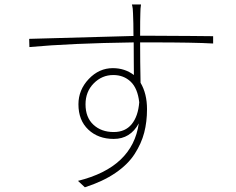

<svg xmlns="http://www.w3.org/2000/svg" viewBox="-20 -795 1040 845"><path d="M480.5 -213.9Q531.2 -213.9 559.6 -248.5Q587.9 -283.2 592.8 -344.7Q585.9 -406.2 555.2 -435.5Q524.4 -464.8 478.5 -464.8Q428.7 -464.8 392.6 -428.2Q356.4 -391.6 356.4 -335.9Q356.4 -278.3 391.1 -246.1Q425.8 -213.9 480.5 -213.9ZM596.7 -637.7H644.5Q726.6 -637.7 818.8 -636.7Q911.1 -635.7 918 -635.7V-603.5Q835 -608.4 646.5 -608.4H596.7Q596.7 -522.5 598.6 -430.7Q627 -382.8 627 -314.5Q627 -258.8 614.7 -211.4Q602.5 -164.1 572.8 -117.7Q543 -71.3 487.8 -33.7Q432.6 3.9 353.5 29.3L323.2 1Q563.5 -58.6 590.8 -252Q553.7 -183.6 480.5 -183.6Q412.1 -183.6 368.7 -224.6Q325.2 -265.6 325.2 -335.9Q325.2 -399.4 370.6 -447.3Q416 -495.1 476.6 -495.1Q529.3 -495.1 569.3 -464.8Q569.3 -476.6 568.8 -526.9Q568.4 -577.1 568.4 -608.4Q290 -604.5 109.4 -587.9L108.4 -624Q549.8 -636.7 567.4 -636.7Q567.4 -697.3 565.4 -736.3Q565.4 -757.8 560.5 -775.4H600.6Q597.7 -757.8 597.7 -736.3Q596.7 -713.9 596.7 -637.7Z"/></svg>

Font: Gen Shin Gothic ExtraLight
Style: Regular
Weight: 100
Designer: [Source Han Sans]
Ryoko NISHIZUKA  (kana & ideographs); Paul D. Hunt (Latin, Greek & Cyrillic); Wenlong ZHANG  (bopomofo
Version: Version 1.002.20150607